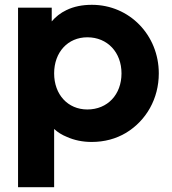

<svg xmlns="http://www.w3.org/2000/svg" viewBox="-20 -578 713 798"><path d="M205 200V-42C220 -28 238 -17 258 -9C289 5 324 12 361 12C414 12 462 -1 504 -26C588 -77 640 -168 640 -273C640 -432 518 -558 362 -558C322 -558 287 -551 256 -536C231 -524 211 -508 195 -489V-546H55V200ZM343 -123C262 -123 205 -185 205 -273C205 -361 262 -423 343 -423C427 -423 485 -360 485 -273C485 -185 427 -123 343 -123Z"/></svg>

Font: Plus Jakarta Sans ExtraBold
Style: Regular
Weight: 800
Designer: Gumpita Rahayu
Foundry: Tokotype
Version: Version 2.071;gftools[0.9.30]